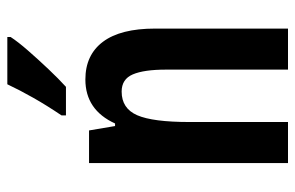

<svg xmlns="http://www.w3.org/2000/svg" viewBox="-161 -645 806 524"><g transform="rotate(-90 242.0 -383.0)"><path d="M287 -553Q354 -553 390 -505Q426 -457 426 -363V0H314V-333Q314 -393 301 -423.5Q288 -454 254 -454Q208 -454 189.5 -411.5Q171 -369 171 -269V0H59V-543H148L160 -472H167Q204 -553 287 -553ZM403 -757Q390 -737 366 -709.5Q342 -682 315.5 -654Q289 -626 267 -606H189V-618Q216 -658 237 -695Q258 -732 274 -766H403Z"/></g></svg>

Font: Noto Sans Thai ExtCond SemBd
Style: Regular
Weight: 600
Width: 2
Designer: Monotype Design Team
Foundry: Monotype Imaging Inc.
Version: Version 2.002; ttfautohint (v1.8.4.7-5d5b)